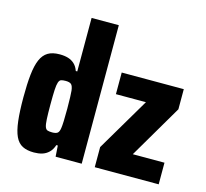

<svg xmlns="http://www.w3.org/2000/svg" viewBox="-107 -865 1068 995"><g transform="rotate(15 427.0 -367.5)"><path d="M156 8Q119 8 94.5 -4.5Q70 -17 56 -47Q42 -77 36 -128Q30 -179 30 -255Q30 -326 35.5 -376.5Q41 -427 54.5 -458Q68 -489 92 -503.5Q116 -518 155 -518Q181 -518 200.5 -512Q220 -506 234.5 -492.5Q249 -479 257 -456H265V-743H411V0H271L267 -59H259Q251 -34 235.5 -19Q220 -4 200 2Q180 8 156 8ZM221 -117Q240 -117 249 -123.5Q258 -130 261 -151Q263 -163 264 -190Q265 -217 265 -256Q265 -293 264 -317Q263 -341 262 -352Q259 -377 250 -385Q241 -393 220 -393Q204 -393 195.5 -390Q187 -387 182.5 -374Q178 -361 176.5 -333Q175 -305 175 -255Q175 -205 176.5 -176.5Q178 -148 182.5 -135.5Q187 -123 196 -120Q205 -117 221 -117ZM481 0V-108L650 -394H489V-510H822V-402L654 -116H824V0Z"/></g></svg>

Font: Saira Condensed ExtraBold
Style: Regular
Weight: 800
Width: 3
Designer: Hector Gatti with collaboration of the Omnibus-Type team
Foundry: Omnibus-Type
Version: Version 1.101